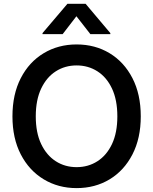

<svg xmlns="http://www.w3.org/2000/svg" viewBox="-20 -970 799 1001"><path d="M379.4 10.7Q283.7 10.7 207.8 -35.2Q131.8 -81.1 88.4 -165Q44.9 -249 44.9 -363.3Q44.9 -478.5 88.4 -562.7Q131.8 -647 207.8 -692.6Q283.7 -738.3 379.4 -738.3Q475.6 -738.3 551.3 -692.6Q627 -647 670.4 -562.7Q713.9 -478.5 713.9 -363.3Q713.9 -249 670.4 -164.8Q627 -80.6 551.3 -34.9Q475.6 10.7 379.4 10.7ZM379.4 -98.6Q439.9 -98.6 488 -129.4Q536.1 -160.2 564 -219.2Q591.8 -278.3 591.8 -363.3Q591.8 -448.7 564 -508.1Q536.1 -567.4 488 -598.1Q439.9 -628.9 379.4 -628.9Q318.8 -628.9 270.8 -598.1Q222.7 -567.4 194.6 -508.1Q166.5 -448.7 166.5 -363.3Q166.5 -278.3 194.6 -219.2Q222.7 -160.2 270.8 -129.4Q318.8 -98.6 379.4 -98.6ZM451.2 -792 378.4 -885.3 306.6 -792H201.7V-797.4L331.5 -950.2H426.3L555.2 -797.4V-792Z"/></svg>

Font: Inter Cardless Tabular Medium
Style: Regular
Weight: 500
Designer: Rasmus Andersson
Foundry: rsms
Version: Version 4.000;git-4fc901f